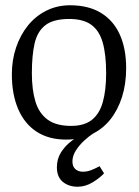

<svg xmlns="http://www.w3.org/2000/svg" viewBox="-20 -522 528 729"><path d="M231 8Q165 8 119 -22Q73 -52 49 -108Q25 -164 25 -240Q25 -294 41 -341.5Q57 -389 86 -425Q115 -461 156 -481.5Q197 -502 246 -502Q316 -502 363.5 -473Q411 -444 435 -390.5Q459 -337 459 -263Q459 -204 443.5 -154.5Q428 -105 399 -68.5Q370 -32 327.5 -12Q285 8 231 8ZM250 -44Q300 -44 329 -67Q358 -90 370.5 -135Q383 -180 383 -244Q383 -315 370 -360.5Q357 -406 326.5 -428Q296 -450 243 -450Q183 -450 152.5 -426.5Q122 -403 111.5 -357.5Q101 -312 101 -244Q101 -181 114.5 -136.5Q128 -92 160.5 -68Q193 -44 250 -44ZM275 187Q241 187 218.5 168.5Q196 150 196 113Q196 81 212 56Q228 31 252 13Q276 -5 299 -16H335Q318 -5 299.5 12Q281 29 268 49.5Q255 70 255 91Q255 110 266 120Q277 130 295 130Q311 130 327.5 123.5Q344 117 358 109L375 136Q361 152 333 169.5Q305 187 275 187Z"/></svg>

Font: Faustina Light Light
Style: Regular
Weight: 300
Version: Version 1.200